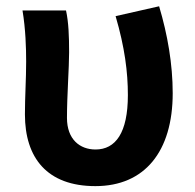

<svg xmlns="http://www.w3.org/2000/svg" viewBox="-20 -594 636 627"><path d="M291.5 13.8C452.4 13.8 544 -99.2 544 -289.7C544 -384.5 527.2 -481.2 499.6 -573.5L357.5 -541.3C387.3 -439.6 397.6 -358.6 397.6 -283.6C397.6 -160.1 357.4 -105.8 292 -105.8C241 -105.8 198.7 -138.6 198.7 -209C198.7 -281.7 205.7 -373.1 205.7 -423C205.7 -474.8 204.1 -521 195.6 -559.8H53.5C63.6 -499 65.4 -437.2 65.4 -392.9C65.4 -335.1 61.4 -278.2 61.4 -220.4C61.4 -78.6 133.6 13.8 291.5 13.8Z"/></svg>

Font: Source Han Sans JP VF
Style: Regular
Weight: 250
Designer: Ryoko NISHIZUKA 西塚涼子 (kana, bopomofo & ideographs); Paul D. Hunt (Latin, Greek & Cyrillic); Sandoll Communications 산돌커뮤니
Foundry: Adobe
Version: Version 2.004;hotconv 1.0.118;makeotfexe 2.5.65603